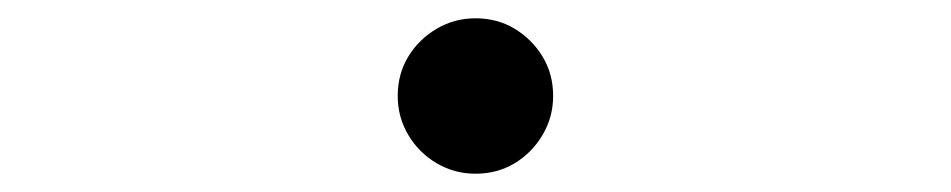

<svg xmlns="http://www.w3.org/2000/svg" viewBox="-20 -485 1040 210"><path d="M500 -295Q477 -295 457.5 -306.5Q438 -318 426.5 -337.5Q415 -357 415 -380Q415 -404 426.5 -423Q438 -442 457.5 -453.5Q477 -465 500 -465Q524 -465 543 -453.5Q562 -442 573.5 -423Q585 -404 585 -380Q585 -357 573.5 -337.5Q562 -318 543 -306.5Q524 -295 500 -295Z"/></svg>

Font: Noto Serif SC ExtraLight ExtraLight
Style: Regular
Weight: 250
Version: Version 2.002-H1;hotconv 1.1.0;makeotfexe 2.6.0